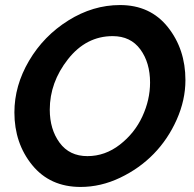

<svg xmlns="http://www.w3.org/2000/svg" viewBox="-20 -735 769 760"><path d="M37 -290Q37 -396 95 -494.5Q153 -593 250.5 -654Q348 -715 455 -715Q575 -715 644.5 -627.5Q714 -540 714 -418Q714 -339 679.5 -261.5Q645 -184 588.5 -126Q532 -68 455.5 -31.5Q379 5 299 5Q178 5 107.5 -81.5Q37 -168 37 -290ZM574 -408Q574 -487 535.5 -539.5Q497 -592 426 -592Q321 -592 249 -500.5Q177 -409 177 -301Q177 -223 216 -170Q255 -117 326 -117Q396 -117 454.5 -162.5Q513 -208 543.5 -274Q574 -340 574 -408Z"/></svg>

Font: Raleway-v4020
Style: Bold Italic
Weight: 700
Italic angle: -12°
Designer: Matt McInerney, Pablo Impallari, Rodrigo Fuenzalida
Foundry: Matt McInerney, Pablo Impallari, Rodrigo Fuenzalida
Version: Version 4.020;PS 004.020;hotconv 1.0.88;makeotf.lib2.5.64775